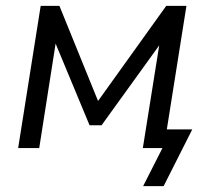

<svg xmlns="http://www.w3.org/2000/svg" viewBox="-20 -506 724 656"><path d="M42 0 119 -486H183L315 -161L548 -486H617L550 -64H637L539 130H469L535 0H468L524 -351L327 -78H286L170 -357L114 0Z"/></svg>

Font: Nunito Sans
Style: Italic
Weight: 400
Italic angle: -9°
Designer: Vernon Adams
Foundry: Vernon Adams
Version: Version 3.006; ttfautohint (v1.8.3)